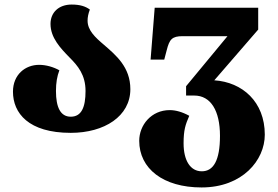

<svg xmlns="http://www.w3.org/2000/svg" viewBox="-20 -570 1221 844"><path d="M291 14C439 14 553 -59 553 -178C553 -275 490 -327 437 -373C398 -406 365 -437 365 -479C365 -494 368 -510 375 -528C356 -542 332 -550 295 -550C238 -550 202 -515 202 -465C202 -404 246 -358 286 -317C322 -281 356 -241 356 -170C356 -98 338 -57 291 -57C246 -57 226 -98 226 -170C226 -206 231 -235 241 -261C216 -275 183 -285 152 -285C91 -285 37 -242 37 -167C37 -73 105 14 291 14Z M866 254C1046 254 1144 134 1144 22C1144 -123 1045 -209 922 -217L1115 -440V-536H660L642 -308H702L713 -350C725 -397 736 -411 783 -411H980L798 -191V-150H834C906 -150 947 -84 947 27C947 136 918 183 867 183C817 183 787 136 787 60C787 2 795 -22 812 -61C781 -78 752 -86 726 -86C645 -86 592 -20 592 49C592 171 697 254 866 254Z"/></svg>

Font: Noto Serif Georgian Black
Style: Regular
Weight: 900
Designer: Monotype Design Team, Akaki Razmadze
Foundry: Google LLC
Version: Version 2.003